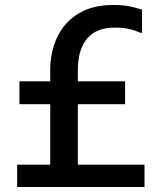

<svg xmlns="http://www.w3.org/2000/svg" viewBox="-20 -752 656 772"><path d="M49 0V-90H182V-333H58V-425H182V-470Q182 -544 210.5 -603.5Q239 -663 295.5 -697.5Q352 -732 436 -732Q474 -732 501 -726.5Q528 -721 551 -713V-620H545Q526 -629 501.5 -635Q477 -641 442 -641Q366 -641 329.5 -596Q293 -551 293 -471V-425H483V-333H293V-90H561V0Z"/></svg>

Font: Kufam Medium
Style: Regular
Weight: 500
Designer: Wael Morcos, Artur Schmal
Foundry: Original Type
Version: Version 1.300; ttfautohint (v1.8.3)